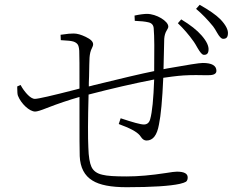

<svg xmlns="http://www.w3.org/2000/svg" viewBox="-20 -782 992 802"><path d="M509 0C616 0 690 -5 731 -14C744 -17 752 -20 757 -23C762 -27 764 -33 764 -41C764 -57 749 -65 719 -65C711 -65 695 -63 671 -59C612 -50 558 -45 509 -45C460 -45 427 -47 408 -52C385 -57 370 -68 362 -85C355 -100 350 -127 349 -166C347 -207 347 -281 350 -387C446 -412 537 -433 624 -450C621 -369 616 -314 607 -283C603 -269 594 -262 581 -262C567 -262 535 -271 484 -288L476 -264C479 -263 484 -261 491 -258C534 -242 559 -226 568 -211C575 -200 583 -195 592 -195C619 -195 636 -217 644 -262C652 -300 658 -365 662 -457C691 -461 712 -464 724 -465C753 -468 788 -469 827 -468C838 -468 847 -468 852 -468C873 -468 884 -474 884 -486C884 -508 865 -519 827 -519C812 -519 763 -511 678 -496C671 -495 666 -494 663 -493C664 -546 665 -588 666 -620C667 -633 670 -645 677 -656C681 -662 683 -667 683 -671C683 -694 633 -724 594 -724C583 -724 565 -722 542 -717L543 -695C568 -694 586 -692 599 -689C614 -686 621 -677 622 -664C625 -630 625 -570 624 -485C569 -474 485 -454 371 -426C362 -423 355 -422 351 -421C351 -430 351 -444 352 -462C353 -503 353 -529 354 -541C355 -556 358 -570 364 -581C367 -587 369 -592 369 -597C369 -608 359 -618 338 -628C319 -637 303 -642 288 -642C276 -642 261 -641 243 -638C238 -637 235 -637 233 -637L234 -614C235 -614 236 -614 238 -614C263 -613 279 -611 288 -608C296 -605 301 -601 304 -597C308 -592 310 -583 311 -570C312 -555 312 -502 312 -412C309 -411 304 -410 297 -408C196 -382 139 -369 126 -369C116 -369 105 -376 93 -389C83 -400 74 -412 66 -427L52 -421C52 -420 52 -417 52 -414C52 -398 53 -387 55 -382C68 -349 103 -316 127 -316C135 -316 151 -321 176 -331C222 -349 267 -364 312 -377C312 -361 312 -337 312 -305C312 -215 312 -157 313 -130C315 -82 333 -48 366 -28C396 -9 444 0 509 0ZM851 -572C853 -589 843 -610 822 -634C803 -656 775 -678 737 -701L723 -685C746 -663 769 -637 790 -607C794 -601 799 -593 805 -582C816 -563 824 -554 830 -553C843 -552 850 -558 851 -572ZM932 -640C934 -657 923 -678 900 -702C882 -720 853 -740 814 -762L799 -745C824 -724 848 -699 870 -672C875 -666 880 -657 887 -645C896 -629 904 -621 910 -620C924 -619 931 -625 932 -640Z"/></svg>

Font: AllPunType ExtraLight
Style: Regular
Weight: 280
Version: 1.0